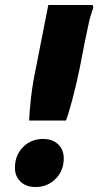

<svg xmlns="http://www.w3.org/2000/svg" viewBox="-20 -740 395 771"><path d="M97 -256Q98 -290 104.5 -347.5Q111 -405 124 -466L174 -720H352L355 -709Q344 -682 335 -640.5Q326 -599 319 -564L300 -466Q287 -403 271.5 -344Q256 -285 245 -256ZM123 11Q85 11 62.5 -10.5Q40 -32 40 -66Q40 -117 72.5 -149.5Q105 -182 153 -182Q191 -182 213.5 -160.5Q236 -139 236 -104Q236 -54 203 -21.5Q170 11 123 11Z"/></svg>

Font: Kufam
Style: Bold Italic
Weight: 700
Italic angle: -11°
Designer: Artur Schmal
Foundry: Original Type
Version: Version 1.301; ttfautohint (v1.8.3)